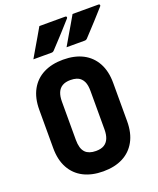

<svg xmlns="http://www.w3.org/2000/svg" viewBox="-175 -1071 986 1196"><g transform="rotate(-20 317.5 -473.5)"><path d="M300 -720Q376 -720 430.5 -692Q485 -664 515 -609.5Q545 -555 545 -477V-223Q545 -145 515 -90.5Q485 -36 430.5 -8Q376 20 300 20Q225 20 170 -8Q115 -36 85 -90.5Q55 -145 55 -223V-477Q55 -555 85 -609.5Q115 -664 170 -692Q225 -720 300 -720ZM205 -223Q205 -195 211 -173.5Q217 -152 231 -138Q242 -127 259.5 -121Q277 -115 300 -115Q334 -115 354.5 -127.5Q375 -140 385 -164Q395 -188 395 -223V-477Q395 -496 392.5 -512Q390 -528 384 -540.5Q378 -553 369 -562Q357 -574 340 -579.5Q323 -585 300 -585Q267 -585 246 -572.5Q225 -560 215 -536Q205 -512 205 -477ZM234 -967Q276 -967 300.5 -967Q325 -967 348 -967Q371 -967 406 -967Q412 -967 414 -962.5Q416 -958 412 -953Q393 -932 377.5 -914.5Q362 -897 346 -879.5Q330 -862 310.5 -841Q291 -820 264 -791Q262 -789 258 -787Q254 -785 248 -785Q217 -785 197.5 -785Q178 -785 162.5 -785Q147 -785 128 -785Q146 -816 163.5 -846Q181 -876 199 -906.5Q217 -937 234 -967ZM454 -967Q496 -967 520.5 -967Q545 -967 568 -967Q591 -967 626 -967Q632 -967 634 -962.5Q636 -958 632 -953Q613 -932 597.5 -914.5Q582 -897 566 -879.5Q550 -862 530.5 -841Q511 -820 484 -791Q482 -789 478 -787Q474 -785 468 -785Q437 -785 417.5 -785Q398 -785 382.5 -785Q367 -785 348 -785Q366 -816 383.5 -846Q401 -876 419 -906.5Q437 -937 454 -967Z"/></g></svg>

Font: Recursive Monospace ExtraBold
Style: Regular
Weight: 800
Version: Version 1.047